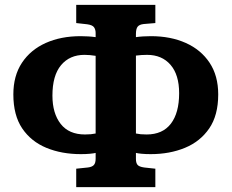

<svg xmlns="http://www.w3.org/2000/svg" viewBox="-20 -754 954 791"><path d="M294 17V-59L342 -64Q359 -66 366.5 -74Q374 -82 374 -100V-124Q366 -122 350 -120.5Q334 -119 313 -119Q234 -119 171 -145Q108 -171 71.5 -225Q35 -279 35 -365Q35 -442 70.5 -495.5Q106 -549 168.5 -577Q231 -605 312 -605Q327 -605 343.5 -604Q360 -603 374 -601V-618Q374 -632 367.5 -641.5Q361 -651 339 -654L294 -659V-734H620V-659L572 -655Q554 -653 547 -644Q540 -635 540 -614V-601Q553 -603 569.5 -604Q586 -605 602 -605Q683 -605 745.5 -577Q808 -549 843.5 -495.5Q879 -442 879 -365Q879 -279 842 -225Q805 -171 742 -145Q679 -119 601 -119Q580 -119 564 -120.5Q548 -122 540 -124V-99Q540 -83 546.5 -75Q553 -67 574 -64L620 -59V17ZM330 -200Q344 -200 354 -201Q364 -202 374 -204V-524Q360 -526 350.5 -527Q341 -528 328 -528Q267 -528 231.5 -485.5Q196 -443 196 -360Q196 -287 230 -243.5Q264 -200 330 -200ZM584 -200Q650 -200 684 -244.5Q718 -289 718 -370Q718 -446 682.5 -487Q647 -528 586 -528Q563 -528 540 -525V-204Q549 -202 559.5 -201Q570 -200 584 -200Z"/></svg>

Font: Literata 7pt
Style: Bold
Weight: 700
Designer: Latin by Veronika Burian and Jose Scaglione. Greek by Irene Vlachou. Cyrillic by Vera Evstafieva.
Foundry: TypeTogether
Version: Version 3.002